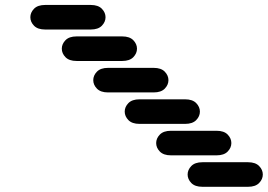

<svg xmlns="http://www.w3.org/2000/svg" viewBox="-20 -756 1064 763"><path d="M784.2 -13.7Q754.9 -13.7 740.2 -28.8Q725.6 -43.9 725.6 -62.5Q725.6 -81.1 740.2 -96.2Q754.9 -111.3 784.2 -111.3H965.8Q995.1 -111.3 1009.8 -96.2Q1024.4 -81.1 1024.4 -62.5Q1024.4 -43.9 1009.8 -28.8Q995.1 -13.7 965.8 -13.7ZM659.2 -138.7Q629.9 -138.7 615.2 -153.8Q600.6 -168.9 600.6 -187.5Q600.6 -206.1 615.2 -221.2Q629.9 -236.3 659.2 -236.3H840.8Q870.1 -236.3 884.8 -221.2Q899.4 -206.1 899.4 -187.5Q899.4 -168.9 884.8 -153.8Q870.1 -138.7 840.8 -138.7ZM534.2 -263.7Q504.9 -263.7 490.2 -278.8Q475.6 -293.9 475.6 -312.5Q475.6 -331.1 490.2 -346.2Q504.9 -361.3 534.2 -361.3H715.8Q745.1 -361.3 759.8 -346.2Q774.4 -331.1 774.4 -312.5Q774.4 -293.9 759.8 -278.8Q745.1 -263.7 715.8 -263.7ZM409.2 -388.7Q379.9 -388.7 365.2 -403.8Q350.6 -418.9 350.6 -437.5Q350.6 -456.1 365.2 -471.2Q379.9 -486.3 409.2 -486.3H590.8Q620.1 -486.3 634.8 -471.2Q649.4 -456.1 649.4 -437.5Q649.4 -418.9 634.8 -403.8Q620.1 -388.7 590.8 -388.7ZM284.2 -513.7Q254.9 -513.7 240.2 -528.8Q225.6 -543.9 225.6 -562.5Q225.6 -581.1 240.2 -596.2Q254.9 -611.3 284.2 -611.3H465.8Q495.1 -611.3 509.8 -596.2Q524.4 -581.1 524.4 -562.5Q524.4 -543.9 509.8 -528.8Q495.1 -513.7 465.8 -513.7ZM159.2 -638.7Q129.9 -638.7 115.2 -653.8Q100.6 -668.9 100.6 -687.5Q100.6 -706.1 115.2 -721.2Q129.9 -736.3 159.2 -736.3H340.8Q370.1 -736.3 384.8 -721.2Q399.4 -706.1 399.4 -687.5Q399.4 -668.9 384.8 -653.8Q370.1 -638.7 340.8 -638.7Z"/></svg>

Font: Sixtyfour Normal
Style: Regular
Weight: 400
Monospace: yes
Designer: Jens Kutilek
Foundry: Jens Kutilek
Version: Version 2.000